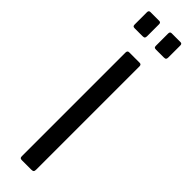

<svg xmlns="http://www.w3.org/2000/svg" viewBox="-323 -945 936 936"><g transform="rotate(45 145.0 -477.0)"><path d="M181.3 -742Q192.7 -742 192.7 -729V-16.7Q192.7 -7.2 189.1 -3.6Q185.4 0 175 0H112.3Q102.9 0 99.9 -3.1Q96.9 -6.2 96.9 -14.1V-728.4Q96.9 -742 108.7 -742ZM115.1 -941.8V-858.9Q115.1 -850.3 111.7 -846.9Q108.3 -843.6 98.4 -843.6H45.8Q37.1 -843.6 34.5 -846.6Q31.8 -849.5 31.8 -856.9V-941.2Q31.8 -954 42.7 -954H104.1Q115.1 -954 115.1 -941.8ZM261.5 -941.8V-858.9Q261.5 -850.3 258.2 -846.9Q254.8 -843.6 244.9 -843.6H192.3Q183.6 -843.6 180.9 -846.6Q178.3 -849.5 178.3 -856.9V-941.2Q178.3 -954 189.2 -954H250.6Q261.5 -954 261.5 -941.8Z"/></g></svg>

Font: Libre Franklin Thin
Style: Regular
Weight: 100
Designer: Pablo Impallari, Rodrigo Fuenzalida, Nhung Nguyen
Foundry: Impallari Type
Version: Version 3.000